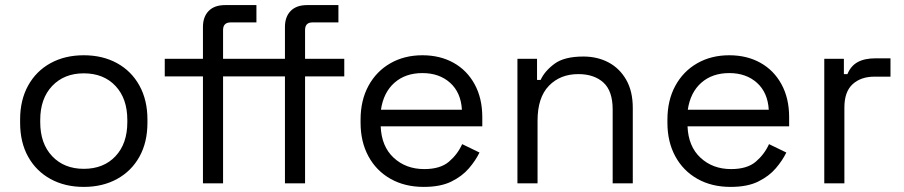

<svg xmlns="http://www.w3.org/2000/svg" viewBox="-20 -720 3551 754"><path d="M309 14Q235 14 178.5 -17Q122 -48 90.5 -104.5Q59 -161 59 -238V-251Q59 -327 90.5 -384Q122 -441 178.5 -472Q235 -503 309 -503Q383 -503 439.5 -472Q496 -441 527.5 -384Q559 -327 559 -251V-238Q559 -161 527.5 -104.5Q496 -48 439.5 -17Q383 14 309 14ZM309 -57Q387 -57 433.5 -106.5Q480 -156 480 -240V-249Q480 -333 433.5 -382.5Q387 -432 309 -432Q232 -432 185 -382.5Q138 -333 138 -249V-240Q138 -156 185 -106.5Q232 -57 309 -57Z M777 0V-420H627V-489H777V-614Q777 -654 799.5 -677Q822 -700 864 -700H987V-632H886Q856 -632 856 -602V-489H979V-420H856V0ZM1099 0V-420H979V-489H1099V-614Q1099 -654 1121.5 -677Q1144 -700 1186 -700H1309V-632H1207Q1178 -632 1178 -602V-489H1332V-420H1178V0Z M1644 14Q1570 14 1514 -17.5Q1458 -49 1427 -106Q1396 -163 1396 -238V-250Q1396 -326 1427 -383Q1458 -440 1513 -471.5Q1568 -503 1639 -503Q1708 -503 1761 -473.5Q1814 -444 1844 -389Q1874 -334 1874 -260V-224H1475Q1478 -145 1526 -100.5Q1574 -56 1646 -56Q1709 -56 1743 -85Q1777 -114 1795 -154L1863 -121Q1848 -90 1821.5 -59Q1795 -28 1752.5 -7Q1710 14 1644 14ZM1476 -289H1794Q1790 -357 1747.5 -395Q1705 -433 1639 -433Q1572 -433 1529 -395Q1486 -357 1476 -289Z M2012 0V-489H2089V-406H2103Q2119 -441 2157.5 -469.5Q2196 -498 2271 -498Q2326 -498 2369.5 -475Q2413 -452 2439 -407Q2465 -362 2465 -296V0H2386V-290Q2386 -363 2349.5 -396Q2313 -429 2251 -429Q2180 -429 2135.5 -383Q2091 -337 2091 -246V0Z M2849 14Q2775 14 2719 -17.5Q2663 -49 2632 -106Q2601 -163 2601 -238V-250Q2601 -326 2632 -383Q2663 -440 2718 -471.5Q2773 -503 2844 -503Q2913 -503 2966 -473.5Q3019 -444 3049 -389Q3079 -334 3079 -260V-224H2680Q2683 -145 2731 -100.5Q2779 -56 2851 -56Q2914 -56 2948 -85Q2982 -114 3000 -154L3068 -121Q3053 -90 3026.5 -59Q3000 -28 2957.5 -7Q2915 14 2849 14ZM2681 -289H2999Q2995 -357 2952.5 -395Q2910 -433 2844 -433Q2777 -433 2734 -395Q2691 -357 2681 -289Z M3217 0V-489H3294V-429H3308Q3321 -461 3348 -476Q3375 -491 3419 -491H3477V-419H3414Q3361 -419 3328.5 -389.5Q3296 -360 3296 -298V0Z"/></svg>

Font: Space Grotesk
Style: Regular
Weight: 400
Designer: Florian Karsten
Foundry: Florian Karsten
Version: Version 2.000